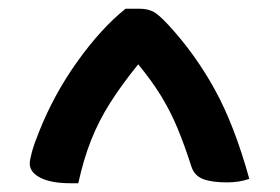

<svg xmlns="http://www.w3.org/2000/svg" viewBox="-20 -780 640 439"><path d="M267 -760H300Q316 -760 329 -754Q342 -748 365 -723Q426 -657 471 -575.5Q516 -494 550 -371Q527 -363 500 -363Q464 -363 444.5 -370.5Q425 -378 418 -398Q402 -448 386 -486.5Q370 -525 349 -559.5Q328 -594 296 -633Q258 -586 232 -545Q206 -504 188.5 -460Q171 -416 159 -361H142Q97 -361 72.5 -373.5Q48 -386 48 -406Q48 -414 53 -432.5Q58 -451 69 -478Q103 -564 157 -639.5Q211 -715 267 -760Z"/></svg>

Font: Recursive Mn Csl St SmB
Style: Regular
Weight: 600
Monospace: yes
Version: Version 1.079;hotconv 1.0.112;makeotfexe 2.5.65598; ttfautoh